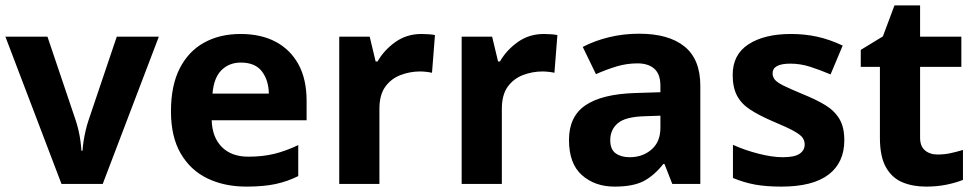

<svg xmlns="http://www.w3.org/2000/svg" viewBox="-20 -682 3623 712"><path d="M208 0 0 -546H156L261 -235Q267 -217 271.5 -197Q276 -177 278.5 -158Q281 -139 282 -123H286Q287 -140 290 -159Q293 -178 297.5 -197.5Q302 -217 308 -235L413 -546H569L361 0Z M872 -556Q948 -556 1002.5 -527Q1057 -498 1087 -443Q1117 -388 1117 -308V-236H765Q767 -173 802.5 -137Q838 -101 901 -101Q954 -101 997 -111.5Q1040 -122 1086 -144V-29Q1046 -9 1001.5 0.5Q957 10 894 10Q812 10 749 -20.5Q686 -51 650 -113Q614 -175 614 -269Q614 -365 646.5 -428.5Q679 -492 737 -524Q795 -556 872 -556ZM873 -450Q830 -450 801.5 -422Q773 -394 768 -335H977Q976 -385 951 -417.5Q926 -450 873 -450Z M1543 -556Q1554 -556 1569 -555Q1584 -554 1593 -552L1582 -412Q1575 -414 1561.5 -415.5Q1548 -417 1538 -417Q1500 -417 1465 -403.5Q1430 -390 1408.5 -360Q1387 -330 1387 -278V0H1238V-546H1351L1373 -454H1380Q1404 -496 1446 -526Q1488 -556 1543 -556Z M1997 -556Q2008 -556 2023 -555Q2038 -554 2047 -552L2036 -412Q2029 -414 2015.5 -415.5Q2002 -417 1992 -417Q1954 -417 1919 -403.5Q1884 -390 1862.5 -360Q1841 -330 1841 -278V0H1692V-546H1805L1827 -454H1834Q1858 -496 1900 -526Q1942 -556 1997 -556Z M2350 -557Q2460 -557 2518.5 -509.5Q2577 -462 2577 -364V0H2473L2444 -74H2440Q2405 -30 2366 -10Q2327 10 2259 10Q2186 10 2138 -32.5Q2090 -75 2090 -163Q2090 -250 2151 -291.5Q2212 -333 2334 -337L2429 -340V-364Q2429 -407 2406.5 -427Q2384 -447 2344 -447Q2304 -447 2266 -435.5Q2228 -424 2190 -407L2141 -508Q2185 -531 2238.5 -544Q2292 -557 2350 -557ZM2371 -251Q2299 -249 2271 -225Q2243 -201 2243 -162Q2243 -128 2263 -113.5Q2283 -99 2315 -99Q2363 -99 2396 -127.5Q2429 -156 2429 -208V-253Z M3111 -162Q3111 -79 3052.5 -34.5Q2994 10 2878 10Q2821 10 2780 2.5Q2739 -5 2698 -22V-145Q2742 -125 2793 -112Q2844 -99 2883 -99Q2927 -99 2945.5 -112Q2964 -125 2964 -146Q2964 -160 2956.5 -171Q2949 -182 2924 -196Q2899 -210 2846 -232Q2795 -254 2762 -275.5Q2729 -297 2713 -327.5Q2697 -358 2697 -404Q2697 -480 2756 -518Q2815 -556 2913 -556Q2964 -556 3010 -546Q3056 -536 3105 -513L3060 -406Q3020 -423 2984 -434.5Q2948 -446 2911 -446Q2878 -446 2861.5 -437Q2845 -428 2845 -410Q2845 -397 2853.5 -386.5Q2862 -376 2886.5 -364Q2911 -352 2959 -332Q3006 -313 3040 -292.5Q3074 -272 3092.5 -241.5Q3111 -211 3111 -162Z M3457 -109Q3482 -109 3505 -114Q3528 -119 3551 -126V-15Q3527 -5 3491.5 2.5Q3456 10 3414 10Q3365 10 3326.5 -6Q3288 -22 3265.5 -61.5Q3243 -101 3243 -171V-434H3172V-497L3254 -547L3297 -662H3392V-546H3545V-434H3392V-171Q3392 -140 3410 -124.5Q3428 -109 3457 -109Z"/></svg>

Font: Noto Sans Kawi
Style: Bold
Weight: 700
Designer: Fadhl Haqq
Version: Version 1.000